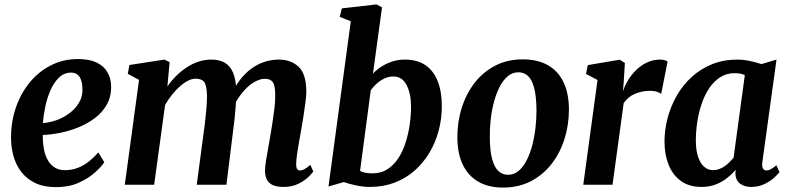

<svg xmlns="http://www.w3.org/2000/svg" viewBox="-20 -837 3578 870"><path d="M452.5 -102Q439 -81 409.2 -54.5Q379.5 -28 335.5 -8.5Q291.5 11 234 11Q178 11 139 -8Q100 -27 75.8 -59Q51.5 -91 40.8 -131Q30 -171 30 -212.5Q30 -288 53 -352.8Q76 -417.5 117 -466.2Q158 -515 213.2 -542.2Q268.5 -569.5 333 -569.5Q385 -569.5 418 -553.5Q451 -537.5 467 -509.5Q483 -481.5 483.5 -447.5Q484.5 -399.5 464 -363.2Q443.5 -327 409 -301.2Q374.5 -275.5 333 -259Q291.5 -242.5 250 -234.5Q208.5 -226.5 174 -225.5Q173.5 -190.5 179 -161.2Q184.5 -132 196.8 -110.8Q209 -89.5 228.2 -77.8Q247.5 -66 273.5 -66Q308 -66 336 -77.8Q364 -89.5 386.2 -108Q408.5 -126.5 425.5 -146.5ZM303 -508Q271 -508 247.8 -486Q224.5 -464 209.2 -429.2Q194 -394.5 185.5 -355Q177 -315.5 174.5 -279.5Q196 -280.5 220.8 -287.5Q245.5 -294.5 269.2 -307.5Q293 -320.5 312.5 -339.2Q332 -358 343.5 -382.2Q355 -406.5 353.5 -436.5Q352.5 -472 339.5 -490Q326.5 -508 303 -508Z M748.5 -555.5 738.5 -444.5Q755 -470 777.5 -492.2Q800 -514.5 825.8 -531.5Q851.5 -548.5 879.8 -557.8Q908 -567 937 -567Q973 -567 997.2 -553.5Q1021.5 -540 1035 -510Q1048.5 -480 1050.5 -429.5Q1050.5 -422.5 1050.5 -414.8Q1050.5 -407 1050 -398.8Q1049.5 -390.5 1048.5 -382L1029.5 -409.5Q1045.5 -446.5 1067.8 -475.5Q1090 -504.5 1117.5 -525Q1145 -545.5 1176.8 -556.2Q1208.5 -567 1244 -567Q1298.5 -567 1333.2 -534.2Q1368 -501.5 1368 -420.5Q1368 -403.5 1364 -372.8Q1360 -342 1354.8 -308.2Q1349.5 -274.5 1344.5 -247Q1340 -221.5 1335 -193.8Q1330 -166 1326.2 -140Q1322.5 -114 1322 -94Q1322 -76.5 1326.8 -70.5Q1331.5 -64.5 1339 -64.5Q1348.5 -64.5 1358.8 -70Q1369 -75.5 1386.5 -90L1399.5 -59.5Q1394.5 -52 1377.5 -35.2Q1360.5 -18.5 1332 -4.2Q1303.5 10 1265 10Q1229.5 10 1211.2 -0.8Q1193 -11.5 1186.8 -28.8Q1180.5 -46 1181 -64.5Q1181 -81.5 1185 -107.2Q1189 -133 1194.5 -162Q1200 -191 1204.5 -219Q1209 -246 1214.2 -279Q1219.5 -312 1223.5 -345.2Q1227.5 -378.5 1227 -407Q1227 -450.5 1215.8 -465.2Q1204.5 -480 1180.5 -480Q1161.5 -480 1139.8 -469.2Q1118 -458.5 1097.2 -438.2Q1076.5 -418 1058.5 -390.5Q1040.5 -363 1029 -330L1050.5 -406.5Q1050 -383.5 1048 -355.5Q1046 -327.5 1043 -299.5Q1040 -271.5 1036.5 -246.5L1006 0H871.5L900.5 -218Q904.5 -246 908.5 -278.5Q912.5 -311 915.2 -344Q918 -377 918 -405Q916.5 -452 904.8 -466.2Q893 -480.5 865.5 -480.5Q850 -480.5 831.8 -471.2Q813.5 -462 794.8 -445.2Q776 -428.5 758.8 -407Q741.5 -385.5 728 -361L678.5 0H545.5L610 -475L559 -502.5L566.5 -542.5L725 -567Z M1670 -503.5Q1685.5 -520 1707.5 -534.5Q1729.5 -549 1756.5 -558Q1783.5 -567 1814.5 -567Q1871 -567 1908 -541.5Q1945 -516 1963.5 -468.8Q1982 -421.5 1982 -355.5Q1982 -299 1967.8 -245.2Q1953.5 -191.5 1926 -145.2Q1898.5 -99 1858.8 -64Q1819 -29 1768 -9.5Q1717 10 1656.5 10Q1626 10 1593 3Q1560 -4 1538 -12L1468.5 8L1569.5 -740.5L1519.5 -760.5L1529 -799L1686.5 -817L1711 -803.5ZM1611.5 -62.5Q1623.5 -56 1638 -53.8Q1652.5 -51.5 1668.5 -51.5Q1705.5 -51.5 1734 -69.2Q1762.5 -87 1783 -117.2Q1803.5 -147.5 1816.5 -186.8Q1829.5 -226 1836 -269.2Q1842.5 -312.5 1842.5 -354.5Q1842.5 -412.5 1822.5 -451.5Q1802.5 -490.5 1762.5 -490.5Q1740.5 -490.5 1721 -481Q1701.5 -471.5 1686 -457.2Q1670.5 -443 1660 -428Z M2348.5 -568Q2415.5 -568 2462 -542Q2508.5 -516 2533 -465.5Q2557.5 -415 2558 -342.5Q2558 -271 2537.8 -207Q2517.5 -143 2478.8 -93.5Q2440 -44 2384.8 -15.5Q2329.5 13 2259.5 13Q2194.5 13 2148.2 -13.2Q2102 -39.5 2077.5 -89.8Q2053 -140 2052.5 -212.5Q2052 -284 2072.2 -348.2Q2092.5 -412.5 2131 -462Q2169.5 -511.5 2224.5 -539.8Q2279.5 -568 2348.5 -568ZM2329.5 -509.5Q2301.5 -509.5 2280.2 -491.2Q2259 -473 2243.5 -442.5Q2228 -412 2218 -374Q2208 -336 2203.5 -295.8Q2199 -255.5 2199.5 -218.5Q2199.5 -154 2210 -116Q2220.5 -78 2239 -61.5Q2257.5 -45 2282 -45Q2309.5 -45 2330.5 -63Q2351.5 -81 2367 -111.8Q2382.5 -142.5 2392.2 -180.5Q2402 -218.5 2406.5 -259Q2411 -299.5 2411 -336.5Q2410.5 -401.5 2400.2 -439.2Q2390 -477 2372 -493.2Q2354 -509.5 2329.5 -509.5Z M2623 0 2687.5 -474.5 2635.5 -502 2643.5 -542 2788 -566.5 2811.5 -551.5 2806 -461.5 2802.5 -422.5Q2811 -449 2826.5 -474.5Q2842 -500 2864 -521Q2886 -542 2913 -554.5Q2940 -567 2971.5 -567Q2983 -567 2992 -564.2Q3001 -561.5 3005 -558L2976 -411.5Q2972 -415.5 2958.5 -420.5Q2945 -425.5 2923.5 -425.5Q2906.5 -425.5 2889.5 -422Q2872.5 -418.5 2856.8 -411.8Q2841 -405 2828 -394.2Q2815 -383.5 2806 -369.5L2755.5 0Z M3434.5 -103Q3431.5 -81.5 3437.5 -73Q3443.5 -64.5 3453.5 -64.5Q3461.5 -64.5 3471.8 -69.8Q3482 -75 3498 -88L3512 -57.5Q3507 -49.5 3489.5 -33.2Q3472 -17 3445 -3.5Q3418 10 3383.5 10Q3353 10 3333.2 -5Q3313.5 -20 3312 -51L3314 -67.5Q3297.5 -48.5 3275.2 -30.8Q3253 -13 3224.2 -1.5Q3195.5 10 3159.5 10Q3101.5 10 3064.2 -17.8Q3027 -45.5 3009 -92Q2991 -138.5 2991 -195Q2991 -249 3005.2 -302.8Q3019.5 -356.5 3046.8 -404Q3074 -451.5 3114.2 -488.2Q3154.5 -525 3206.5 -546Q3258.5 -567 3321.5 -567Q3348 -567 3378.5 -560.5Q3409 -554 3430.5 -546.5L3498.5 -567ZM3355 -496.5Q3345 -501.5 3333.2 -503.5Q3321.5 -505.5 3309 -505.5Q3272 -505.5 3243.5 -487.2Q3215 -469 3194 -437.8Q3173 -406.5 3159.5 -366.8Q3146 -327 3139.5 -284.2Q3133 -241.5 3133 -200.5Q3133 -157.5 3142.8 -127.5Q3152.5 -97.5 3170.2 -81.8Q3188 -66 3211.5 -66Q3226 -66 3239.2 -71Q3252.5 -76 3264 -84.2Q3275.5 -92.5 3285.5 -102.2Q3295.5 -112 3304 -122Z"/></svg>

Font: Merriweather 20pt
Style: Bold Italic
Weight: 700
Italic angle: -7.8°
Version: Version 2.101